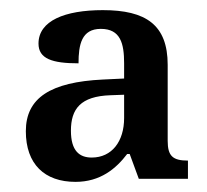

<svg xmlns="http://www.w3.org/2000/svg" viewBox="-20 -739 409 379"><path d="M129 -380C178 -380 209 -406 231 -435H236L254 -386H351V-422C321 -422 311 -431 311 -461V-611C311 -690 268 -719 183 -719C108 -719 56 -698 56 -653C56 -623 83 -614 135 -614C135 -651 141 -682 179 -682C218 -682 225 -653 225 -614V-584L183 -582C80 -577 31 -546 31 -480C31 -415 68 -380 129 -380ZM161 -428C137 -428 120 -441 120 -481C120 -524 139 -549 198 -551L225 -552V-506C225 -460 201 -428 161 -428Z"/></svg>

Font: Noto Serif Bengali SemiCondensed
Style: Regular
Weight: 400
Width: 4
Designer: Juan Bruce, Universal Thirst, Indian Type Foundry and the Monotype Design Team.
Foundry: Monotype Imaging Inc.
Version: Version 2.003